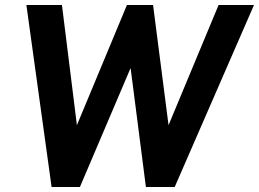

<svg xmlns="http://www.w3.org/2000/svg" viewBox="-20 -743 1029 763"><path d="M185 0 84.9 -723H226.2L285.6 -245.6L484.4 -723H588.3L649.8 -245.6L848.6 -723H989.3L674.3 0H559.8L499 -472.7L297.6 0Z"/></svg>

Font: Public Sans Thin
Style: Italic
Weight: 100
Italic angle: -8°
Designer: The Public Sans project authors (U.S. Web Design System). Libre Franklin designed by Pablo Impallari and Rodrigo Fuenzal
Version: Version 2.000